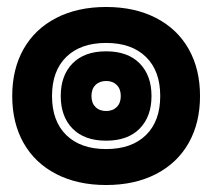

<svg xmlns="http://www.w3.org/2000/svg" viewBox="-20 -515 608 550"><path d="M15 -240Q15 -317 47.5 -374.5Q80 -432 141 -463.5Q202 -495 284 -495Q366 -495 427 -463.5Q488 -432 520.5 -374.5Q553 -317 553 -240Q553 -163 520.5 -105.5Q488 -48 427 -16.5Q366 15 284 15Q202 15 141 -16.5Q80 -48 47.5 -105.5Q15 -163 15 -240ZM439 -240Q439 -312 398 -352Q357 -392 284 -392Q211 -392 170 -352Q129 -312 129 -240Q129 -168 170 -128Q211 -88 284 -88Q357 -88 398 -128Q439 -168 439 -240ZM154 -240Q154 -299 188 -333.5Q222 -368 284 -368Q346 -368 380 -333.5Q414 -299 414 -240Q414 -181 380 -146.5Q346 -112 284 -112Q222 -112 188 -146.5Q154 -181 154 -240ZM326 -240Q326 -260 314.5 -271.5Q303 -283 284 -283Q265 -283 253.5 -271.5Q242 -260 242 -240Q242 -220 253.5 -208.5Q265 -197 284 -197Q303 -197 314.5 -208.5Q326 -220 326 -240Z"/></svg>

Font: Mitr
Style: Bold
Weight: 700
Designer: Thanarat Vachiruckul
Foundry: Cadson Demak
Version: Version 1.002